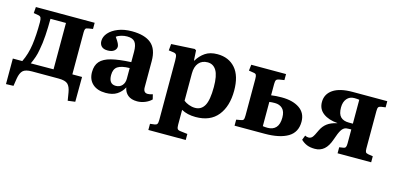

<svg xmlns="http://www.w3.org/2000/svg" viewBox="-68 -940 3227 1568"><g transform="rotate(15 1545.5 -156.0)"><path d="M531 156 520 89Q512 41 490.5 20.5Q469 0 412 0H188Q132 0 111 20.5Q90 41 82 88L72 153L9 155V-61H89Q123 -131 134.5 -213.5Q146 -296 146 -404Q146 -431 140.5 -442.5Q135 -454 119 -457L78 -464L82 -516H579V-464L542 -458Q523 -456 517.5 -447.5Q512 -439 512 -419V-62H594L593 148ZM161 -61 353 -62V-454H222Q222 -383 217.5 -313Q213 -243 202 -189Q196 -152 186 -123Q176 -94 161 -61Z M813 14Q742 14 702 -22.5Q662 -59 662 -122Q662 -179 691.5 -212.5Q721 -246 784.5 -262Q848 -278 951 -283V-370Q951 -426 932 -451.5Q913 -477 865 -477Q840 -477 814.5 -469.5Q789 -462 775 -450Q796 -421 804 -404Q812 -387 812 -377Q812 -355 793 -340Q774 -325 739 -325Q704 -325 687 -342Q670 -359 670 -387Q670 -424 698 -456Q726 -488 776 -508Q826 -528 892 -528Q1001 -528 1055.5 -482Q1110 -436 1110 -335V-113Q1110 -67 1147 -67Q1166 -67 1189 -75L1199 -34Q1177 -12 1144.5 1Q1112 14 1079 14Q1029 14 1000.5 -9.5Q972 -33 965 -73Q944 -33 907.5 -9.5Q871 14 813 14ZM878 -63Q911 -63 931 -85Q951 -107 951 -143V-233Q882 -232 850.5 -211Q819 -190 819 -139Q819 -63 878 -63Z M1229 216V164L1268 159Q1282 157 1288 148Q1294 139 1294 112V-388Q1294 -424 1287.5 -436Q1281 -448 1260 -450L1222 -455L1227 -510L1424 -521L1437 -513L1442 -428H1445Q1472 -473 1512.5 -500.5Q1553 -528 1615 -528Q1711 -528 1767 -464Q1823 -400 1823 -275Q1823 -143 1760 -64.5Q1697 14 1573 14Q1503 14 1453 -14V112Q1453 136 1459 146Q1465 156 1487 158L1545 165V216ZM1550 -57Q1602 -57 1628.5 -103.5Q1655 -150 1655 -261Q1655 -357 1629 -400Q1603 -443 1555 -443Q1507 -443 1480 -411Q1453 -379 1453 -322V-91Q1470 -77 1496.5 -67Q1523 -57 1550 -57Z M1900 0V-51L1940 -58Q1955 -60 1960 -69Q1965 -78 1965 -105V-412Q1965 -437 1960 -446.5Q1955 -456 1940 -458L1897 -465L1903 -516H2197V-465L2152 -458Q2136 -455 2130 -446Q2124 -437 2124 -413V-317Q2145 -320 2165.5 -321.5Q2186 -323 2213 -323Q2307 -323 2363.5 -284.5Q2420 -246 2420 -172Q2420 -83 2350.5 -41.5Q2281 0 2154 0ZM2165 -53Q2210 -53 2235 -80.5Q2260 -108 2260 -165Q2260 -216 2235.5 -240Q2211 -264 2171 -264Q2145 -264 2124 -261V-56Q2143 -53 2165 -53Z M2581 13Q2541 13 2513.5 1.5Q2486 -10 2463 -32L2478 -71Q2493 -63 2507 -63Q2527 -63 2539.5 -77.5Q2552 -92 2574 -141Q2592 -179 2622.5 -202Q2653 -225 2703 -236L2706 -238Q2630 -244 2584.5 -278Q2539 -312 2539 -372Q2539 -439 2595.5 -477.5Q2652 -516 2760 -516H3053V-464L3017 -459Q2999 -456 2993.5 -447.5Q2988 -439 2988 -415V-99Q2988 -77 2993 -68.5Q2998 -60 3016 -57L3055 -51V0H2771V-51L2803 -56Q2819 -58 2824 -67.5Q2829 -77 2829 -100V-217Q2820 -217 2806.5 -216.5Q2793 -216 2785 -215Q2761 -209 2745.5 -183.5Q2730 -158 2711 -101Q2691 -42 2659 -14.5Q2627 13 2581 13ZM2795 -266H2829V-468Q2813 -471 2786 -471Q2748 -471 2724.5 -443.5Q2701 -416 2701 -369Q2701 -314 2725 -290Q2749 -266 2795 -266Z"/></g></svg>

Font: Literata 36pt
Style: Bold
Weight: 700
Designer: Latin by Veronika Burian and Jose Scaglione. Greek by Irene Vlachou. Cyrillic by Vera Evstafieva.
Foundry: TypeTogether
Version: Version 3.002